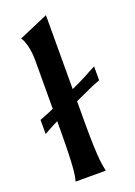

<svg xmlns="http://www.w3.org/2000/svg" viewBox="-144 -802 602 859"><g transform="rotate(-20 157.5 -372.5)"><path d="M61 0H205C200 -25 190 -51 190 -231L191 -745L51 -685C54 -683 77 -644 77 -572L76 -231C75 -57 68 -25 61 0ZM97 -350C68 -337 40 -325 8 -313V-246C39 -263 66 -278 97 -293L213 -346C250 -363 279 -377 315 -390V-456C297 -447 280 -438 264 -429C247 -420 230 -412 211 -403Z"/></g></svg>

Font: Coconat Demi
Style: Regular
Weight: 400
Designer: Sara Lavazza
Foundry: Collletttivo
Version: Version 1.000;Glyphs 3.2 (3217)